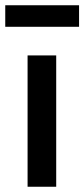

<svg xmlns="http://www.w3.org/2000/svg" viewBox="-39 -711 321 731"><path d="M262 -609V-691H-19V-609ZM175 -500V0H66V-500Z"/></svg>

Font: RazerF5 SemiBold
Style: Regular
Weight: 600
Foundry: Razer Inc.
Version: Version 2